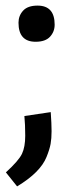

<svg xmlns="http://www.w3.org/2000/svg" viewBox="-20 -518 279 685"><path d="M114 -498Q175 -498 175 -430Q175 -405 158.5 -387Q142 -369 107 -369Q46 -369 46 -437Q46 -462 62.5 -480Q79 -498 114 -498ZM146 42Q124 97 41 147L1 97Q47 55 58.5 30.5Q70 6 70 -33.5Q70 -73 67 -104L161 -118Q164 -76 164 -50Q164 -24 160.5 -4.5Q157 15 146 42Z"/></svg>

Font: Magra
Style: Regular
Weight: 400
Designer: Viviana Monsalve
Foundry: Viviana Monsalve
Version: Version 1.001